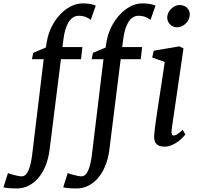

<svg xmlns="http://www.w3.org/2000/svg" viewBox="-120 -835 1142 1106"><path d="M64.5 62C55.7 128.4 38.1 180.7 6.3 180.7C-18.1 181.2 -67.4 165 -74.2 162.1L-100.1 244.1C-85.4 248 -53.7 251 -20 250.5C73.7 249.5 148.9 161.1 165.5 28.8L231 -494.1H346.7L354.5 -564H239.7L245.1 -606.9C255.4 -688 283.2 -743.7 333 -744.1C368.7 -744.6 390.1 -729.5 402.8 -720.7L431.6 -802.7C406.7 -813.5 380.4 -815.4 354.5 -815.4C264.2 -815.4 169.9 -716.3 149.9 -595.7L144 -561L71.3 -530.8L64 -494.1H131.8ZM408.7 62C399.9 128.4 382.3 180.7 350.6 180.7C326.2 181.2 276.9 165 270 162.1L244.1 244.1C258.8 248 290.5 251 324.2 250.5C418 249.5 493.2 161.1 509.8 28.8L575.2 -494.1H690.9L698.7 -564H584L589.4 -606.9C599.6 -688 627.4 -743.7 677.2 -744.1C712.9 -744.6 734.4 -729.5 747.1 -720.7L775.9 -802.7C751 -813.5 724.6 -815.4 698.7 -815.4C608.4 -815.4 514.2 -716.3 494.1 -595.7L488.3 -561L415.5 -530.8L408.2 -494.1H476.1ZM899.4 -677.7C937.5 -677.7 971.7 -711.9 973.1 -750C974.6 -780.3 951.2 -806.2 913.6 -806.2C882.3 -806.2 844.7 -773.9 843.3 -736.3C841.8 -704.6 867.7 -677.7 899.4 -677.7ZM768.1 -54.7C764.6 -7.3 789.1 9.8 828.1 9.8C887.2 9.8 938.5 -46.9 947.8 -61L932.1 -86.9C904.3 -60.5 890.1 -54.2 879.9 -54.2C869.6 -54.2 865.7 -67.4 869.1 -91.3L937 -556.2L913.1 -567.9L765.6 -543L756.8 -503.4L829.1 -478.5C802.2 -291 773.9 -133.3 768.1 -54.7Z"/></svg>

Font: Merriweather
Style: Italic
Weight: 400
Italic angle: -7.5°
Designer: Eben Sorkin
Foundry: Eben Sorkin
Version: Version 1.001